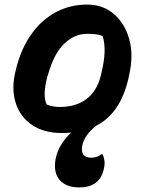

<svg xmlns="http://www.w3.org/2000/svg" viewBox="-20 -570 640 840"><path d="M223 127Q229 94 247 64Q265 34 292 10Q272 12 251 12Q171 12 118.5 -24.5Q66 -61 47.5 -123.5Q29 -186 49 -263L53 -279Q75 -362 119 -423Q163 -484 225 -517Q287 -550 362 -550Q430 -550 478 -509Q526 -468 545.5 -398.5Q565 -329 545 -242L542 -227Q507 -74 401 -20Q370 5 356 28Q342 51 339 72Q333 120 379 120Q405 120 423 105H429Q435 118 437 134.5Q439 151 434 170Q425 211 397.5 230.5Q370 250 328 250Q269 250 241 217.5Q213 185 223 127ZM361 -422Q306 -422 261 -379Q216 -336 190 -243L187 -235Q177 -196 175.5 -165.5Q174 -135 184 -113Q209 -102 241 -102Q312 -102 358 -136.5Q404 -171 421 -239L423 -248Q449 -352 429 -412Q416 -418 400 -420Q384 -422 361 -422Z"/></svg>

Font: Recursive Mn Csl St
Style: Bold Italic
Weight: 700
Italic angle: -15°
Monospace: yes
Version: Version 1.079;hotconv 1.0.112;makeotfexe 2.5.65598; ttfautoh